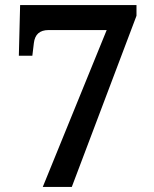

<svg xmlns="http://www.w3.org/2000/svg" viewBox="-20 -734 603 754"><path d="M148 0H262L516 -672V-714H59L54 -515H107L113 -565C117 -598 135 -616 171 -616H399Z"/></svg>

Font: Noto Serif Lao SemiBold
Style: Regular
Weight: 600
Designer: Monotype Design Team
Foundry: Monotype Imaging Inc.
Version: Version 2.003